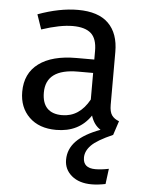

<svg xmlns="http://www.w3.org/2000/svg" viewBox="-55 -583 654 871"><g transform="rotate(5 272.0 -147.5)"><path d="M350 126Q350 174 406 174Q433 174 467 167L458 237Q423 244 395 244Q338 244 304 215.5Q270 187 270 143Q270 94 305.5 57.5Q341 21 414 -6Q383 -25 370 -67Q317 12 213 12Q135 12 90 -32Q45 -76 45 -147Q45 -231 105.5 -276Q166 -321 277 -321H358V-360Q358 -416 331 -440Q304 -464 248 -464Q190 -464 106 -436L83 -503Q181 -539 265 -539Q358 -539 404 -493.5Q450 -448 450 -364V-123Q450 -91 461 -75.5Q472 -60 494 -52L473 12Q402 43 376 69.5Q350 96 350 126ZM358 -139V-260H289Q143 -260 143 -152Q143 -105 166 -81Q189 -57 234 -57Q313 -57 358 -139Z"/></g></svg>

Font: FiraGOUPP
Style: Medium
Weight: 400
Designer: bBox Type
Foundry: bBox Type GmbH
Version: Version 1.001